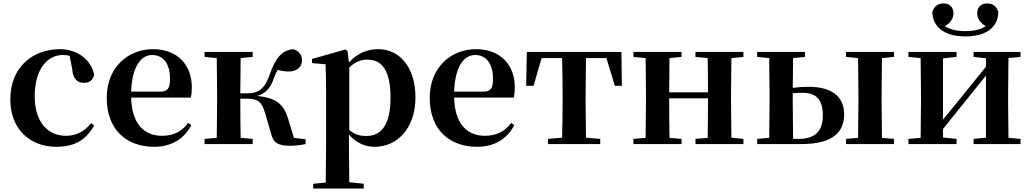

<svg xmlns="http://www.w3.org/2000/svg" viewBox="-20 -838 5995 1117"><path d="M308 16C415 16 480 -24 528 -108L510 -121C472 -74 424 -48 365 -48C254 -48 182 -132 182 -278C182 -429 251 -518 345 -518C359 -518 372 -517 385 -513L400 -437C404 -376 432 -356 469 -356C499 -356 519 -370 528 -402C512 -488 432 -552 329 -552C173 -552 40 -450 40 -260C40 -83 158 16 308 16Z M877 16C976 16 1051 -29 1093 -110L1075 -123C1040 -76 993 -48 922 -48C822 -48 747 -113 743 -270H1090C1094 -288 1096 -306 1096 -331C1096 -455 1017 -552 870 -552C728 -552 601 -449 601 -269C601 -84 715 16 877 16ZM743 -305C748 -452 801 -518 865 -518C929 -518 969 -468 969 -380C969 -326 957 -305 914 -305Z M1556 -64C1569 -8 1596 10 1669 10C1697 10 1732 6 1758 0V-28L1690 -36L1654 -154C1628 -235 1584 -268 1477 -280C1520 -293 1552 -319 1575 -387C1582 -406 1588 -419 1596 -432C1616 -425 1635 -422 1661 -422C1703 -422 1737 -446 1737 -486C1737 -519 1720 -542 1685 -552C1618 -544 1583 -502 1547 -399C1514 -305 1469 -295 1413 -295H1378L1380 -500L1450 -507V-536H1170V-507L1241 -500C1242 -442 1243 -357 1243 -301V-235C1243 -179 1242 -94 1241 -36L1170 -30V0H1450V-30L1380 -36C1379 -94 1378 -182 1378 -264H1412C1479 -264 1502 -248 1522 -181Z M2160 16C2292 16 2397 -93 2397 -271C2397 -449 2303 -552 2181 -552C2117 -552 2057 -528 2010 -474L2002 -541L1989 -550L1795 -495V-471L1874 -464C1876 -415 1877 -375 1877 -309V14L1875 224L1802 231V259H2096V231L2012 222L2010 13V-55C2054 -5 2105 16 2160 16ZM2012 -445C2051 -483 2083 -491 2118 -491C2201 -491 2252 -429 2252 -270C2252 -104 2193 -47 2112 -47C2073 -47 2043 -55 2012 -82Z M2756 16C2855 16 2930 -29 2972 -110L2954 -123C2919 -76 2872 -48 2801 -48C2701 -48 2626 -113 2622 -270H2969C2973 -288 2975 -306 2975 -331C2975 -455 2896 -552 2749 -552C2607 -552 2480 -449 2480 -269C2480 -84 2594 16 2756 16ZM2622 -305C2627 -452 2680 -518 2744 -518C2808 -518 2848 -468 2848 -380C2848 -326 2836 -305 2793 -305Z M3249 0H3472V-30L3389 -37L3387 -235V-301L3389 -500H3508L3557 -339H3598L3595 -536H3045L3041 -339H3084L3131 -500H3250C3252 -443 3253 -357 3253 -301V-235C3253 -179 3252 -95 3250 -37L3168 -30V0Z M4026 -507 4097 -500C4098 -445 4099 -363 4099 -301H3873L3875 -500L3945 -507V-536H3665V-507L3736 -500C3737 -442 3738 -357 3738 -301V-235C3738 -179 3737 -94 3736 -36L3665 -30V0H3945V-30L3875 -36C3874 -94 3873 -182 3873 -266H4099C4099 -182 4098 -94 4097 -36L4026 -30V0H4305V-30L4235 -37L4233 -235V-301L4235 -500L4305 -507V-536H4026Z M4385 0H4645C4827 0 4891 -72 4891 -172C4891 -270 4828 -333 4683 -333C4654 -333 4623 -331 4592 -327L4594 -500L4663 -507V-536H4385V-507L4455 -500L4457 -301V-235L4455 -36L4385 -30ZM4592 -296C4609 -297 4627 -298 4648 -298C4726 -298 4767 -263 4767 -166C4767 -72 4719 -30 4626 -30H4594C4593 -87 4592 -177 4592 -235ZM4902 -507 4972 -500C4973 -442 4974 -357 4974 -301V-235C4974 -179 4973 -94 4972 -36L4902 -30V0H5181V-30L5111 -36L5109 -235V-301L5111 -500L5181 -507V-536H4902Z M5596 -626C5724 -626 5787 -685 5788 -768C5778 -803 5754 -818 5723 -818C5688 -818 5665 -797 5665 -761C5665 -730 5684 -703 5715 -686C5684 -666 5646 -657 5596 -657C5546 -657 5508 -666 5477 -686C5508 -703 5527 -730 5527 -761C5527 -797 5504 -818 5469 -818C5438 -818 5415 -803 5404 -768C5405 -687 5468 -626 5596 -626ZM5644 -507 5716 -499V-450L5574 -274L5466 -142V-498L5545 -507V-536H5265V-507L5336 -500C5337 -442 5338 -357 5338 -301V-235C5338 -179 5337 -94 5336 -36L5265 -30V0H5545V-30L5466 -38V-87L5603 -258L5716 -398V-37L5644 -30V0H5917V-30L5847 -36L5845 -235V-301L5847 -500L5917 -507V-536H5644Z"/></svg>

Font: Source Han Serif CN
Style: Bold
Weight: 700
Designer: Ryoko NISHIZUKA 西塚涼子 (kana & ideographs); Frank Grießhammer (Latin, Greek & Cyrillic); Wenlong ZHANG 张文龙 (bopomofo); San
Foundry: Adobe
Version: Version 2.003;hotconv 1.1.1;makeotfexe 2.6.0